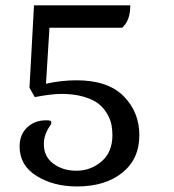

<svg xmlns="http://www.w3.org/2000/svg" viewBox="-20 -670 636 703"><path d="M490.2 -174.8Q490.2 -259.8 432.6 -317.9Q375 -376 260.7 -376Q203.1 -376 148.4 -363.3L161.1 -568.4H426.8Q457 -593.8 457 -650.4H104.5L87.9 -348.6L107.4 -314.5Q168.9 -326.2 204.1 -326.2Q251 -326.2 286.1 -315.9Q321.3 -305.7 340.8 -290Q360.4 -274.4 372.6 -252.9Q384.8 -231.4 388.2 -212.9Q391.6 -194.3 391.6 -174.8Q391.6 -113.3 352.1 -79.1Q312.5 -44.9 259.8 -44.9Q210 -44.9 175.3 -70.8Q140.6 -96.7 140.6 -141.6Q140.6 -163.1 147.5 -180.2Q154.3 -197.3 161.1 -206.5Q168 -215.8 168 -218.8Q168 -226.6 164.1 -228Q160.2 -229.5 148.4 -229.5Q106.4 -229.5 79.1 -203.1Q51.8 -176.8 51.8 -133.8Q51.8 -64.5 113.8 -25.9Q175.8 12.7 261.7 12.7Q365.2 12.7 427.7 -37.6Q490.2 -87.9 490.2 -174.8Z"/></svg>

Font: Kurale
Style: Regular
Weight: 400
Version: 1.0; ttfautohint (v1.3)